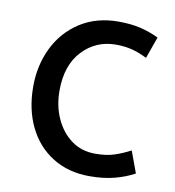

<svg xmlns="http://www.w3.org/2000/svg" viewBox="-67 -592 606 664"><g transform="rotate(10 236.0 -260.0)"><path d="M290 12Q216 12 160.5 -22.5Q105 -57 75 -118.5Q45 -180 45 -260Q45 -335 75.5 -397Q106 -459 163 -495.5Q220 -532 297 -532Q341 -532 374.5 -524Q408 -516 439 -501L412 -425Q384 -439 358.5 -445.5Q333 -452 302 -452Q232 -452 184.5 -401.5Q137 -351 137 -262Q137 -208 157 -164Q177 -120 212.5 -94Q248 -68 296 -68Q334 -68 361 -76.5Q388 -85 419 -101L447 -25Q416 -8 377.5 2Q339 12 290 12Z"/></g></svg>

Font: ABeeZee
Style: Regular
Weight: 400
Designer: Anja Meiners
Foundry: Anja Meiners
Version: Version 1.003; ttfautohint (v1.8.3)